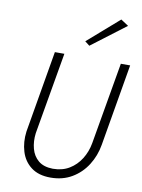

<svg xmlns="http://www.w3.org/2000/svg" viewBox="-102 -1017 809 1095"><g transform="rotate(10 302.5 -470.0)"><path d="M169 -700 88 -226Q80 -164 96.5 -110Q113 -56 156 -23.5Q199 9 268 9Q338 9 391.5 -22.5Q445 -54 479 -107.5Q513 -161 524 -226L605 -700H551L469 -226Q460 -175 434 -133.5Q408 -92 367.5 -67.5Q327 -43 272 -43Q219 -44 188.5 -69.5Q158 -95 147 -136.5Q136 -178 142 -226L224 -700ZM554 -920 510 -949 329 -791 356 -770Z"/></g></svg>

Font: Jost Light
Style: Italic
Weight: 300
Italic angle: -5°
Version: Version 3.710